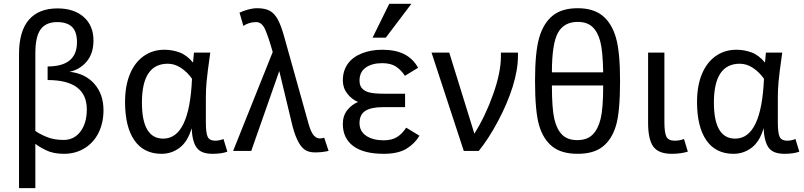

<svg xmlns="http://www.w3.org/2000/svg" viewBox="-20 -786 4188 1000"><path d="M519 -211.9Q519 -147 493.7 -95.2Q468.3 -43.5 420.9 -14.2Q373.5 15.1 313 15.1Q257.8 15.1 220 -3.4Q182.1 -22 164.1 -37.1V193.8H79.1V-504.9Q79.1 -623.5 130.4 -682.9Q181.6 -742.2 279.8 -742.2Q365.2 -742.2 416 -697.5Q466.8 -652.8 466.8 -575.2Q466.8 -506.8 430.9 -464.8Q395 -422.9 341.8 -412.1Q422.9 -403.8 470.9 -349.9Q519 -295.9 519 -211.9ZM164.1 -104Q183.1 -89.8 221.4 -73.5Q259.8 -57.1 311 -57.1Q366.2 -57.1 399.2 -101.1Q432.1 -145 432.1 -215.8Q432.1 -369.1 228 -369.1V-439.9Q380.9 -439.9 380.9 -565.9Q380.9 -621.1 355 -646Q329.1 -670.9 277.8 -670.9Q219.2 -670.9 191.7 -633.1Q164.1 -595.2 164.1 -508.8Z M1164.1 3.9Q1134.8 15.1 1086.4 15.1Q1027.3 15.1 1004.4 -16.8Q981.4 -48.8 978 -118.2Q958 -48.8 916 -16.8Q874 15.1 821.3 15.1Q729 15.1 680.2 -54.9Q631.3 -125 631.3 -254.9Q631.3 -338.9 656.7 -400.1Q682.1 -461.4 728.8 -494.1Q775.4 -526.9 836.4 -526.9Q877.4 -526.9 915.3 -512.9Q953.1 -499 985.4 -460Q988.3 -500 990.2 -512.2H1075.2Q1059.6 -402.8 1055.9 -359.9Q1052.2 -316.9 1052.2 -280.8V-148.9Q1052.2 -92.3 1062 -72.8Q1071.8 -53.2 1101.1 -53.2Q1122.1 -53.2 1144 -62ZM830.1 -64Q966.8 -64 980 -376Q954.1 -412.1 921.6 -433.1Q889.2 -454.1 854 -454.1Q719.2 -454.1 719.2 -252Q719.2 -64 830.1 -64Z M1645.5 -64.9Q1658.7 -64.9 1668.5 -68.8L1691.4 0Q1657.7 7.8 1620.6 7.8Q1585.9 7.8 1565.4 -7.6Q1544.9 -22.9 1528.1 -58.6Q1511.2 -94.2 1498.5 -149.9L1434.6 -416L1288.6 0H1194.3L1400.4 -515.1Q1378.4 -592.8 1361.3 -631.8Q1344.2 -670.9 1314.5 -670.9Q1294.4 -670.9 1276.4 -665Q1258.3 -659.2 1247.6 -650.9L1227.5 -720.2Q1243.7 -728 1270 -735.6Q1296.4 -743.2 1319.3 -743.2Q1360.8 -743.2 1385.3 -729.7Q1409.7 -716.3 1427.2 -684.1Q1444.8 -651.9 1462.4 -586.9L1587.4 -140.1Q1599.6 -97.2 1614 -81.1Q1628.4 -64.9 1645.5 -64.9Z M1989.3 -589.8H1920.4L2007.3 -766.1H2122.6ZM2164.6 -79.1Q2140.6 -38.1 2097.2 -11.5Q2053.7 15.1 1978.5 15.1Q1874 15.1 1819.8 -25.4Q1765.6 -65.9 1765.6 -140.1Q1765.6 -183.1 1788.6 -212.2Q1811.5 -241.2 1844.7 -254.9Q1811.5 -269 1788.6 -298.6Q1765.6 -328.1 1765.6 -367.2Q1765.6 -417 1791 -452.9Q1816.4 -488.8 1864 -507.8Q1911.6 -526.9 1970.7 -526.9Q2039.6 -526.9 2085.2 -503.9Q2130.9 -481 2157.7 -433.1L2088.9 -391.1Q2069.8 -420.9 2042.7 -439Q2015.6 -457 1970.7 -457Q1917.5 -457 1885 -434.1Q1852.5 -411.1 1852.5 -366.2Q1852.5 -340.8 1865.2 -326.2Q1877.9 -311.5 1902.8 -304.7Q1927.7 -297.9 1981.4 -297.9H2089.8V-228H1976.6Q1912.6 -228 1882.6 -208.5Q1852.5 -189 1852.5 -145Q1852.5 -102.1 1887.5 -78.6Q1922.4 -55.2 1978.5 -55.2Q2020.5 -55.2 2047.6 -72Q2074.7 -88.9 2095.7 -121.1Z M2319.8 -512.2 2450.7 -89.8Q2508.8 -182.6 2548.8 -295.9Q2588.9 -409.2 2588.9 -492.2V-512.2H2677.7V-495.1Q2677.7 -422.9 2650.6 -335.7Q2623.5 -248.5 2574.2 -155.8Q2524.9 -63 2473.6 0H2395.5L2227.5 -512.2Z M3121.6 -409.2Q3119.6 -521 3106.2 -571Q3092.8 -621.1 3064.9 -646.5Q3037.1 -671.9 2988.8 -671.9Q2917 -671.9 2885.7 -614.7Q2854.5 -557.6 2854.5 -409.2ZM2988.8 -743.2Q3069.8 -743.2 3117.7 -704.6Q3165.5 -666 3187.5 -591.6Q3209.5 -517.1 3209.5 -365.2Q3209.5 -202.6 3188 -131.1Q3166.5 -59.6 3119.1 -22.2Q3071.8 15.1 2988.8 15.1Q2904.8 15.1 2857.2 -22.5Q2809.6 -60.1 2788.1 -132.1Q2766.6 -204.1 2766.6 -365.2Q2766.6 -515.6 2788.6 -590.6Q2810.5 -665.5 2858.4 -704.3Q2906.2 -743.2 2988.8 -743.2ZM2854.5 -340.8Q2854.5 -220.2 2867.2 -166Q2879.9 -111.8 2908.2 -84Q2936.5 -56.2 2986.8 -56.2Q3037.6 -56.2 3066.4 -84.7Q3095.2 -113.3 3108.4 -167.7Q3121.6 -222.2 3121.6 -340.8Z M3562.5 3.9Q3524.4 15.1 3478.5 15.1Q3410.2 15.1 3382.8 -22.2Q3355.5 -59.6 3355.5 -147V-512.2H3440.4V-148.9Q3440.4 -97.2 3450.4 -75.2Q3460.4 -53.2 3493.7 -53.2Q3519.5 -53.2 3542.5 -62Z M4143.1 3.9Q4113.8 15.1 4065.4 15.1Q4006.3 15.1 3983.4 -16.8Q3960.4 -48.8 3957 -118.2Q3937 -48.8 3895 -16.8Q3853 15.1 3800.3 15.1Q3708 15.1 3659.2 -54.9Q3610.4 -125 3610.4 -254.9Q3610.4 -338.9 3635.7 -400.1Q3661.1 -461.4 3707.8 -494.1Q3754.4 -526.9 3815.4 -526.9Q3856.4 -526.9 3894.3 -512.9Q3932.1 -499 3964.4 -460Q3967.3 -500 3969.2 -512.2H4054.2Q4038.6 -402.8 4034.9 -359.9Q4031.2 -316.9 4031.2 -280.8V-148.9Q4031.2 -92.3 4041 -72.8Q4050.8 -53.2 4080.1 -53.2Q4101.1 -53.2 4123 -62ZM3809.1 -64Q3945.8 -64 3959 -376Q3933.1 -412.1 3900.6 -433.1Q3868.2 -454.1 3833 -454.1Q3698.2 -454.1 3698.2 -252Q3698.2 -64 3809.1 -64Z"/></svg>

Font: ClearSansRegular
Style: Regular
Weight: 400
Foundry: Intel Corporation
Version: Version 1.00